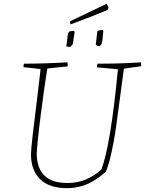

<svg xmlns="http://www.w3.org/2000/svg" viewBox="-20 -971 754 998"><path d="M347 -844Q344 -850 344 -856L345 -861L375 -875L519 -944L533 -951Q538 -947 544 -932L541 -921Q533 -916 462 -888Q391 -860 347 -844ZM478 -738Q479 -750 482 -774.5Q485 -799 486 -808Q496 -815 515 -815L517 -811Q514 -762 508 -743Q506 -741 503 -736.5Q500 -732 499 -731Q486 -731 478 -738ZM325 -730 333 -796Q333 -797 340 -807Q348 -810 362 -810L368 -806L358 -741Q356 -738 345 -727Q337 -727 325 -730ZM329 7Q235 7 188 -40Q141 -87 141 -169Q141 -193 151 -278Q161 -363 174 -467.5Q187 -572 191 -612L102 -622Q102 -634 105 -640Q209 -640 331 -647Q332 -640 332 -626L226 -615Q213 -538 193 -383Q173 -228 171 -171Q173 -17 335 -20Q429 -20 507 -90Q555 -216 593 -611L484 -621Q484 -634 487 -640Q615 -640 712 -647Q714 -637 714 -627L624 -614Q614 -543 599 -428Q584 -313 577.5 -272.5Q571 -232 559 -176Q547 -120 530 -78Q469 -25 415 -7Q373 7 329 7Z"/></svg>

Font: Albura ExtraLight
Style: Italic
Weight: 156
Italic angle: -7°
Designer: Mercedes Jáuregui
Foundry: Omnibus-Type Team
Version: Version 1.000